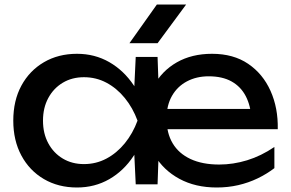

<svg xmlns="http://www.w3.org/2000/svg" viewBox="-20 -819 1293 853"><path d="M943 14Q848 14 777 -24.5Q706 -63 666.5 -130Q627 -197 627 -283Q627 -370 663 -437Q699 -504 765.5 -542Q832 -580 922 -580Q1017 -580 1082.5 -535.5Q1148 -491 1182 -415Q1216 -339 1214 -245H692V-335H1150L1097 -291Q1094 -349 1072 -391.5Q1050 -434 1009 -457Q968 -480 907 -480Q853 -480 810.5 -457.5Q768 -435 744 -393Q720 -351 720 -292Q720 -228 747 -182.5Q774 -137 826.5 -112.5Q879 -88 954 -88Q1016 -88 1078 -107Q1140 -126 1199 -166V-72Q1165 -46 1124.5 -26.5Q1084 -7 1038.5 3.5Q993 14 943 14ZM583 0 573 -210 599 -283 573 -355 583 -566H680L690 -285L680 0ZM637 -283Q618 -194 574 -127Q530 -60 465.5 -23Q401 14 322 14Q239 14 175 -23.5Q111 -61 75 -128Q39 -195 39 -283Q39 -372 75 -438.5Q111 -505 175 -542.5Q239 -580 322 -580Q401 -580 465.5 -543Q530 -506 574.5 -439.5Q619 -373 637 -283ZM171 -283Q171 -226 194.5 -182.5Q218 -139 259 -114.5Q300 -90 353 -90Q407 -90 453 -114.5Q499 -139 534.5 -182.5Q570 -226 591 -283Q570 -340 534.5 -383.5Q499 -427 453 -451.5Q407 -476 353 -476Q300 -476 259 -451.5Q218 -427 194.5 -383.5Q171 -340 171 -283ZM677 -799H807L680 -627H555Z"/></svg>

Font: Bounded
Style: Regular
Weight: 400
Designer: Vlad Churkin
Version: Version 1.0